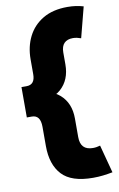

<svg xmlns="http://www.w3.org/2000/svg" viewBox="-113 -889 743 1196"><g transform="rotate(-10 259.0 -291.0)"><path d="M402 -632Q366 -632 347 -612.5Q328 -593 328 -554V-479Q328 -381 265.8 -325.5Q203.5 -270 66 -270V-387Q120 -387 120 -453V-547Q120 -627.5 152.2 -691.2Q184.5 -755 247.2 -792Q310 -829 402 -829Q430.5 -829 454.5 -825.5Q478.5 -822 503 -815L453 -622Q440.5 -626.5 428 -629.2Q415.5 -632 402 -632ZM34 -387H66V-195H34ZM407 64Q420 64 431 62Q442 60 453 57L500 234Q468.5 240 438.8 243.5Q409 247 376 247Q239.5 247 179.8 182.8Q120 118.5 120 1V-120Q120 -158.5 106.2 -176.8Q92.5 -195 66 -195V-344Q203.5 -344 265.8 -289Q328 -234 328 -137V-19Q328 64 407 64Z"/></g></svg>

Font: Hepta Slab Black
Style: Regular
Weight: 900
Designer: Michael LaGattuta
Foundry: Michael LaGattuta
Version: Version 1.102